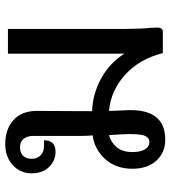

<svg xmlns="http://www.w3.org/2000/svg" viewBox="20 -646 635 714"><g transform="rotate(-90 337.0 -288.5)"><path d="M591 -44 592 -20Q592 0 577 0H497Q475 -88 415.5 -141Q356 -194 282 -200L283 -168Q285 -134 285 -120Q285 9 175 9Q127 9 97 -24Q67 -57 67 -113Q67 -175 103 -214.5Q139 -254 191 -261Q189 -281 189 -307V-483Q189 -504 178.5 -517.5Q168 -531 147 -531Q126 -531 115 -519.5Q104 -508 104 -488Q104 -467 117 -454.5Q130 -442 150 -442H173Q173 -399 130 -399Q97 -399 73.5 -423Q50 -447 50 -488Q50 -530 80.5 -558Q111 -586 159 -586Q214 -586 248 -555.5Q282 -525 282 -469L281 -263Q345 -261 402.5 -229.5Q460 -198 495 -143V-576H587V-138Q587 -86 591 -44ZM196 -124Q196 -146 192 -200Q165 -193 147 -171.5Q129 -150 129 -113Q129 -83 139 -66.5Q149 -50 166 -50Q182 -50 189 -65.5Q196 -81 196 -124Z"/></g></svg>

Font: Krub Medium
Style: Regular
Weight: 500
Designer: Ekaluck Peanpanawate
Foundry: Cadson Demak Co.,Ltd.
Version: Version 1.000; ttfautohint (v1.6)